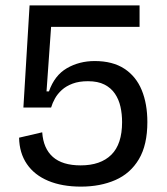

<svg xmlns="http://www.w3.org/2000/svg" viewBox="-20 -680 621 714"><path d="M281 14Q211 14 159.5 -7.5Q108 -29 80 -70Q52 -111 51 -168L137 -188Q141 -128 176.5 -96.5Q212 -65 280 -65Q354 -65 394 -104.5Q434 -144 434 -226Q434 -256 428 -283Q422 -310 407.5 -331.5Q393 -353 368.5 -365.5Q344 -378 307 -378Q274 -378 250 -369Q226 -360 210 -345.5Q194 -331 184.5 -314Q175 -297 170 -280H67L90 -660H499V-580H170L153 -340H162Q183 -400 229 -426.5Q275 -453 332 -453Q399 -453 442.5 -424.5Q486 -396 507 -345Q528 -294 528 -226Q528 -141 496.5 -88Q465 -35 409 -10.5Q353 14 281 14Z"/></svg>

Font: Bricolage Grotesque 36pt
Style: Regular
Weight: 400
Designer: Mathieu Triay
Foundry: Atelier Triay
Version: Version 1.001;gftools[0.9.33.dev8+g029e19f]